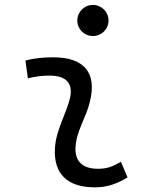

<svg xmlns="http://www.w3.org/2000/svg" viewBox="-20 -764 626 793"><path d="M479.5 -95.7C442.9 -74.7 420.4 -66.9 385.3 -66.9C320.3 -66.9 288.1 -98.1 292 -157.7C296.4 -225.6 335 -275.4 351.6 -345.2C380.9 -464.4 326.7 -527.3 200.2 -527.3C161.6 -527.3 123 -524.4 85 -513.7L95.2 -440.4C125 -448.2 154.8 -451.7 184.6 -451.7C254.9 -451.7 284.2 -418.5 268.1 -355C252.9 -293.9 211.4 -226.1 207 -153.3C200.2 -46.4 257.3 9.8 372.6 9.8C427.7 9.8 468.3 -8.3 506.8 -31.2ZM363.8 -615.2C399.4 -615.2 428.2 -643.6 428.2 -679.2C428.2 -714.8 399.4 -743.7 363.8 -743.7C328.1 -743.7 299.3 -714.8 299.3 -679.2C299.3 -643.6 328.1 -615.2 363.8 -615.2Z"/></svg>

Font: Cascadia Code SemiLight
Style: Italic
Weight: 350
Italic angle: -10°
Monospace: yes
Designer: Aaron Bell
Foundry: Saja Typeworks
Version: Version 2404.023